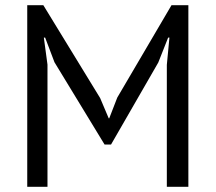

<svg xmlns="http://www.w3.org/2000/svg" viewBox="-20 -720 831 740"><path d="M623 -470 633 -575H628L590 -479L408 -163H383L190 -480L154 -575H149L163 -471V0H85V-700H147L366 -342L399 -264H401L432 -344L641 -700H706V0H623Z"/></svg>

Font: PTSans
Style: Regular
Weight: 400
Designer: A.Korolkova, O.Umpeleva, V.Yefimov
Foundry: ParaType Ltd
Version: Version 2.003W OFL